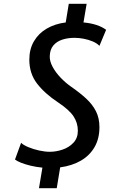

<svg xmlns="http://www.w3.org/2000/svg" viewBox="-20 -869 628 1005"><path d="M184 116 202 8.5Q170.5 5.5 141.2 -1.5Q112 -8.5 90.2 -17.2Q68.5 -26 58.5 -34L90.5 -121.5Q101.5 -110 127.8 -99Q154 -88 184.8 -81.2Q215.5 -74.5 240.5 -74.5Q274 -74.5 307.8 -86Q341.5 -97.5 364.5 -122Q387.5 -146.5 387.5 -184.5Q387.5 -226 364.8 -260.2Q342 -294.5 284 -333Q214.5 -379 174 -431.5Q133.5 -484 133.5 -556.5Q133.5 -612 157.8 -653.2Q182 -694.5 225 -719.5Q268 -744.5 324 -751.5L340 -849H433.5L417 -751.5Q455.5 -748 485 -738.2Q514.5 -728.5 535.5 -713L500.5 -629Q487 -643 465 -652.2Q443 -661.5 418 -666.2Q393 -671 370.5 -671Q335 -671 306 -661.5Q277 -652 259.2 -631Q241.5 -610 240.5 -575Q239.5 -549 255.2 -519.5Q271 -490 297 -462.8Q323 -435.5 352.5 -415Q398 -383.5 431.2 -352.8Q464.5 -322 482.5 -286.2Q500.5 -250.5 500.5 -203.5Q500.5 -143.5 475.2 -99.5Q450 -55.5 404 -28.5Q358 -1.5 295 7L277 116Z"/></svg>

Font: Koeln Type Sans
Style: Italic
Weight: 400
Italic angle: -7.5°
Designer: Eben Sorkin
Foundry: Eben Sorkin
Version: Version 2.001